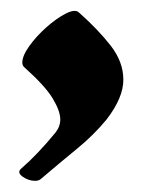

<svg xmlns="http://www.w3.org/2000/svg" viewBox="-20 -196 271 344"><path d="M121 -174Q156 -143 178.5 -114Q201 -85 201 -53Q201 -21 171 18Q148 46 118 70.5Q88 95 54 124Q50 128 43 128Q31 128 20.5 120.5Q10 113 18 106Q47 81 79 42Q88 31 88 18Q88 3 74.5 -19.5Q61 -42 23 -76Q20 -79 20 -84Q20 -96 32.5 -113.5Q45 -131 63 -147Q81 -163 97.5 -171.5Q114 -180 121 -174Z"/></svg>

Font: Ga Maamli
Style: Regular
Weight: 400
Designer: Afotey Clement Nii Odai, Ama Asantewa Diaka, David Abbey-Thompson
Foundry: Sorkin Type Co.
Version: Version 1.000; ttfautohint (v1.8.4.7-5d5b)